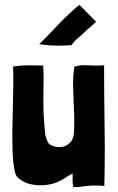

<svg xmlns="http://www.w3.org/2000/svg" viewBox="-20 -774 489 797"><path d="M269.5 -718.8Q248 -699.2 225.6 -675.8Q203.1 -652.3 180.7 -628.9Q160.2 -607.4 142.6 -590.8Q150.4 -588.9 165 -587.9Q180.7 -585.9 200.2 -585Q219.7 -584 240.2 -585Q260.7 -585 277.3 -586.9Q281.2 -594.7 294.9 -608.4Q308.6 -621.1 325.2 -634.8Q340.8 -650.4 356.4 -663.1Q371.1 -675.8 377.9 -682.6Q377.9 -683.6 378.9 -683.6Q361.3 -701.2 309.6 -753.9Q292 -740.2 269.5 -718.8ZM281.2 -29.3Q281.2 -17.6 283.2 -1Q283.2 2 291 2.9Q293.9 2.9 296.9 2.9Q302.7 2.9 308.6 2Q319.3 1 329.1 -1Q338.9 -2 342.8 -2Q355.5 -2.9 363.3 -3.9Q371.1 -3.9 377.9 -3.9Q384.8 -3.9 392.6 -3.9Q401.4 -2.9 413.1 -2Q415 -83 415 -161.1Q415 -210 414.1 -256.8Q412.1 -379.9 412.1 -502.9Q387.7 -501 372.1 -502Q356.4 -502.9 342.8 -502.9Q330.1 -503.9 317.4 -502.9Q304.7 -502 288.1 -497.1Q288.1 -496.1 288.1 -493.2Q283.2 -460 283.2 -426.8Q284.2 -393.6 285.2 -360.4Q287.1 -327.1 288.1 -293Q289.1 -258.8 287.1 -224.6Q285.2 -198.2 273.4 -184.6Q260.7 -170.9 246.1 -166Q231.4 -162.1 215.8 -164.1Q200.2 -167 192.4 -170.9Q191.4 -171.9 190.4 -171.9Q189.5 -171.9 188.5 -172.9Q179.7 -178.7 175.8 -190.4Q170.9 -201.2 168 -214.8Q166 -228.5 165 -243.2Q164.1 -257.8 163.1 -269.5Q161.1 -296.9 160.2 -328.1Q160.2 -359.4 160.2 -389.6Q161.1 -420.9 161.1 -450.2Q161.1 -478.5 159.2 -502Q124 -502 96.7 -502.9Q69.3 -502.9 34.2 -498Q36.1 -463.9 35.2 -418.9Q34.2 -374 33.2 -325.2Q32.2 -277.3 31.2 -229.5Q31.2 -213.9 31.2 -198.2Q31.2 -168.9 32.2 -141.6Q34.2 -101.6 39.1 -73.2Q43.9 -44.9 54.7 -36.1Q76.2 -17.6 101.6 -10.7Q127.9 -3.9 155.3 -4.9Q182.6 -5.9 209 -14.6Q235.4 -24.4 255.9 -39.1Q260.7 -43 268.6 -46.9Q276.4 -50.8 281.2 -53.7Q282.2 -40 281.2 -29.3Z"/></svg>

Font: Londrina Solid
Style: NNS
Weight: 400
Designer: Marcelo Magalhaes
Version: Version 1.002